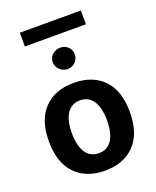

<svg xmlns="http://www.w3.org/2000/svg" viewBox="-166 -1016 911 1118"><g transform="rotate(-20 289.0 -456.5)"><path d="M96.2 -919.4V-834H474.6V-919.4ZM217.3 -692.4C217.3 -673.8 224.1 -658.2 238.3 -645C252 -631.8 268.1 -625 286.6 -625C305.2 -625 321.3 -631.8 334.5 -645C347.7 -658.2 354 -673.8 354 -692.4C354 -710.4 347.7 -726.1 334.5 -738.8C321.3 -751 305.2 -757.3 286.6 -757.3C268.1 -757.3 252 -751 238.3 -738.8C224.1 -726.1 217.3 -710.4 217.3 -692.4ZM289.6 -537.6C210.9 -537.6 149.9 -514.2 105.5 -467.8C61 -421.4 38.6 -354 38.6 -266.1C38.6 -178.7 61 -111.3 105.5 -64.9C149.9 -18.1 211.4 5.4 289.6 5.4C367.7 5.4 429.2 -18.1 473.6 -64.9C518.1 -111.3 540.5 -178.7 540.5 -266.1C540.5 -354 518.6 -421.4 474.1 -467.8C429.7 -514.2 368.2 -537.6 289.6 -537.6ZM289.6 -429.7C357.4 -429.7 398.9 -375 398.9 -266.1C398.9 -157.2 357.9 -102.5 289.6 -102.5C221.7 -102.5 180.7 -157.2 180.7 -266.1C180.7 -375 222.7 -429.7 289.6 -429.7Z"/></g></svg>

Font: Estedad Bold
Style: Regular
Weight: 700
Designer: Amin Abedi
Version: Version 7.3